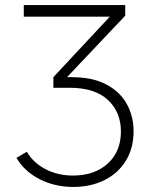

<svg xmlns="http://www.w3.org/2000/svg" viewBox="-20 -730 594 759"><path d="M191 -425 414 -664H74V-710H475V-668L245 -425H261Q346 -425 400.5 -396Q455 -367 481.5 -318.5Q508 -270 508 -211Q508 -144 477.5 -94.5Q447 -45 393 -18Q339 9 269 9Q197 9 137 -21.5Q77 -52 45 -106L86 -130Q112 -86 160.5 -61Q209 -36 268 -36Q354 -36 406 -83.5Q458 -131 458 -210Q458 -287 406.5 -335Q355 -383 256 -383H191Z"/></svg>

Font: Raleway Light
Style: Regular
Weight: 300
Designer: Matt McInerney, Pablo Impallari, Rodrigo Fuenzalida
Foundry: Matt McInerney, Pablo Impallari, Rodrigo Fuenzalida
Version: Version 4.026